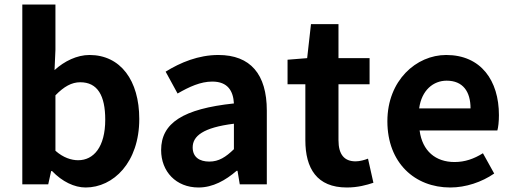

<svg xmlns="http://www.w3.org/2000/svg" viewBox="-20 -818 2276 852"><path d="M360 14C483 14 598 -97 598 -290C598 -461 515 -574 377 -574C322 -574 266 -547 222 -507L226 -597V-798H79V0H194L207 -59H211C256 -12 310 14 360 14ZM327 -107C297 -107 261 -118 226 -149V-395C264 -434 298 -453 336 -453C413 -453 447 -394 447 -287C447 -165 395 -107 327 -107Z M861 14C925 14 981 -18 1030 -60H1034L1044 0H1164V-327C1164 -489 1091 -574 949 -574C861 -574 781 -541 715 -500L768 -403C820 -433 870 -456 922 -456C991 -456 1015 -414 1018 -359C792 -335 695 -272 695 -152C695 -57 761 14 861 14ZM909 -101C866 -101 835 -120 835 -164C835 -214 881 -252 1018 -269V-156C982 -121 951 -101 909 -101Z M1519 14C1568 14 1607 3 1637 -7L1613 -114C1598 -108 1576 -102 1558 -102C1508 -102 1482 -132 1482 -196V-444H1620V-560H1482V-711H1360L1343 -560L1256 -553V-444H1335V-196C1335 -71 1386 14 1519 14Z M1978 14C2047 14 2118 -10 2173 -48L2123 -138C2083 -113 2043 -99 1997 -99C1914 -99 1854 -147 1842 -239H2187C2191 -252 2194 -279 2194 -307C2194 -461 2114 -574 1960 -574C1827 -574 1699 -461 1699 -280C1699 -95 1821 14 1978 14ZM1840 -337C1851 -418 1903 -460 1962 -460C2034 -460 2068 -412 2068 -337Z"/></svg>

Font: DAIFUKU Sans JP
Style: Bold
Weight: 700
Designer: Original font ‘Source Han Sans JP’ : Ryoko NISHIZUKA  (kana, bopomofo & ideographs); Paul D. Hunt (Latin, Greek & Cyrill
Foundry: Daifuku
Version: Version 1.001